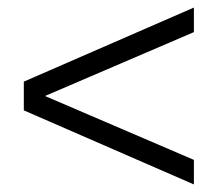

<svg xmlns="http://www.w3.org/2000/svg" viewBox="-20 -489 575 508"><path d="M43 -197 493 -1V-66L99 -235L493 -404V-469L43 -273Z"/></svg>

Font: erewhon
Style: Regular
Weight: 400
Version: Version 1.0.0